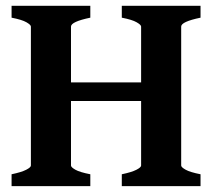

<svg xmlns="http://www.w3.org/2000/svg" viewBox="-20 -635 733 655"><path d="M395.5 0V-40.5Q428.7 -47.4 445.1 -55.7Q461.4 -64 461.4 -70.3V-544.4Q461.4 -550.3 446 -559.1Q430.7 -567.9 395.5 -574.7V-615.2H664.1V-574.7Q598.1 -561 598.1 -544.4V-70.3Q598.1 -64.5 613.5 -55.9Q628.9 -47.4 664.1 -40.5V0ZM208.5 -290.5V-354H471.2V-290.5ZM19.5 0V-40.5Q52.7 -47.4 69.1 -55.7Q85.4 -64 85.4 -70.3V-544.4Q85.4 -550.3 70.1 -559.1Q54.7 -567.9 19.5 -574.7V-615.2H288.1V-574.7Q222.2 -561 222.2 -544.4V-70.3Q222.2 -64.5 237.3 -55.9Q252.4 -47.4 288.1 -40.5V0Z"/></svg>

Font: Gentium Book Plus
Style: Bold
Weight: 700
Designer: Victor Gaultney, Annie Olsen, Iska Routamaa, Becca Hirsbrunner
Foundry: SIL International
Version: Version 6.101